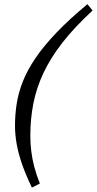

<svg xmlns="http://www.w3.org/2000/svg" viewBox="-20 -746 452 896"><path d="M412 -697Q327.5 -619 271.2 -546.8Q215 -474.5 182.2 -404.2Q149.5 -334 135.5 -262.2Q121.5 -190.5 121.5 -112.5Q121.5 -76 126 -39.8Q130.5 -3.5 140.2 33.5Q150 70.5 166 110.5L129 129.5Q101.5 73 84 23.2Q66.5 -26.5 58.2 -71.8Q50 -117 50 -159Q50 -212.5 58.2 -264Q66.5 -315.5 87.5 -368Q108.5 -420.5 146.5 -476.2Q184.5 -532 243.8 -594Q303 -656 388 -726.5Z"/></svg>

Font: Newsreader 12pt
Style: Italic
Weight: 400
Italic angle: -17°
Version: Version 1.003